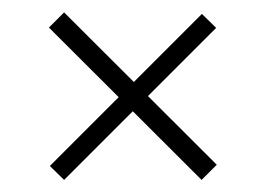

<svg xmlns="http://www.w3.org/2000/svg" viewBox="-20 -437 419 310"><path d="M305.5 -146.5 59 -392.5 83.5 -417 330 -171ZM83.5 -146.5 60.5 -169 306 -414.5 329 -392Z"/></svg>

Font: Imbue Thin
Style: Regular
Weight: 400
Version: Version 1.102